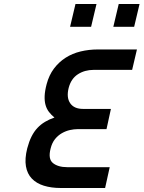

<svg xmlns="http://www.w3.org/2000/svg" viewBox="-20 -939 717 959"><path d="M357 -919H462L435 -805H330ZM573 -919H677L650 -805H546ZM505 0H283Q236 0 199 -11.5Q162 -23 139 -47Q116 -71 109.5 -108.5Q103 -146 116 -198Q125 -232 137.5 -257Q150 -282 167 -300Q184 -318 205 -330.5Q226 -343 252 -352Q236 -365 224.5 -380Q213 -395 207.5 -414.5Q202 -434 203 -459.5Q204 -485 213 -519Q225 -564 249.5 -596.5Q274 -629 307.5 -650.5Q341 -672 382.5 -682Q424 -692 469 -692H664L640 -590H448Q403 -590 369 -568Q335 -546 323 -500Q311 -452 330.5 -423.5Q350 -395 395 -395H534L512 -294H368Q350 -294 329.5 -289.5Q309 -285 289.5 -274Q270 -263 255 -244.5Q240 -226 233 -198Q219 -145 244.5 -124.5Q270 -104 316 -104H528Z"/></svg>

Font: Panefresco 750wt
Style: Italic
Weight: 750
Foundry: Campivisivi & Chank Co
Version: Version 1.000